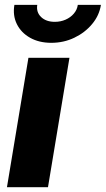

<svg xmlns="http://www.w3.org/2000/svg" viewBox="-20 -775 438 795"><path d="M8.8 0 97.7 -535.6H267.6L178.7 0ZM192.4 -597.7Q141.6 -597.7 104.5 -618.7Q67.4 -639.6 49.8 -675.3Q32.2 -710.9 39.6 -754.9H134.3Q129.4 -724.6 150.1 -704.6Q170.9 -684.6 207 -684.6Q231 -684.6 251.5 -693.6Q272 -702.6 285.6 -718.5Q299.3 -734.4 302.2 -754.9H397.9Q391.1 -710.9 361.3 -675.3Q331.5 -639.6 287.6 -618.7Q243.7 -597.7 192.4 -597.7Z"/></svg>

Font: Inter 20pt ExtraBold
Style: Italic
Weight: 800
Italic angle: -9.3988°
Version: Version 4.001;git-66647c0bb